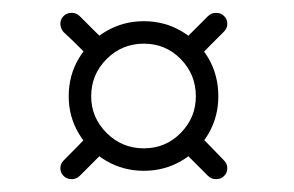

<svg xmlns="http://www.w3.org/2000/svg" viewBox="-20 -414 458 299"><path d="M329 -140Q324 -135 316.5 -135Q309 -135 304 -140Q283 -161 262 -182Q257 -187 257 -194.5Q257 -202 262 -207Q267 -212 274.5 -212Q282 -212 287 -207Q308 -186 329 -164Q334 -159 334 -152Q334 -145 329 -140ZM146 -348Q151 -343 151 -335.5Q151 -328 146 -323Q141 -318 133.5 -318Q126 -318 121 -323Q111 -333 100.5 -343.5Q90 -354 79 -364Q79 -364 79 -364Q79 -364 79 -364Q74 -370 74 -377Q74 -384 79 -389Q84 -394 91.5 -394Q99 -394 104 -389Q114 -379 124.5 -368.5Q135 -358 146 -348Q146 -348 146 -348Q146 -348 146 -348ZM104 -140Q99 -135 91.5 -135Q84 -135 79 -140Q74 -145 74 -152Q74 -159 79 -164Q101 -186 121 -207Q127 -212 134 -212Q141 -212 146 -207Q151 -201 151 -194Q151 -187 146 -182Q125 -161 104 -140Q104 -140 104 -140Q104 -140 104 -140ZM287 -322Q282 -317 274.5 -317Q267 -317 262 -322Q257 -327 257 -334.5Q257 -342 262 -347Q273 -358 283.5 -368.5Q294 -379 304 -389Q309 -394 316.5 -394Q324 -394 329 -389Q334 -384 334 -377Q334 -370 329 -365Q318 -354 307.5 -343.5Q297 -333 287 -322Q287 -322 287 -322Q287 -322 287 -322ZM285 -264Q285 -298 261.5 -322Q238 -346 204 -346Q170 -346 146 -322Q122 -298 122 -264Q122 -231 146 -207Q170 -183 204 -183Q238 -183 261.5 -207Q285 -231 285 -264ZM87 -264Q87 -297 103 -323.5Q119 -350 145.5 -365.5Q172 -381 204 -381Q236 -381 262.5 -365.5Q289 -350 304.5 -323.5Q320 -297 320 -264Q320 -232 304.5 -205.5Q289 -179 262.5 -163.5Q236 -148 204 -148Q172 -148 145.5 -163.5Q119 -179 103 -205.5Q87 -232 87 -264Z"/></svg>

Font: FRB American Cursive
Style: Italic
Weight: 400
Italic angle: -25°
Version: Version 2.0;Modular Font Editor K font №1